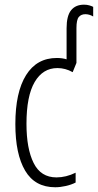

<svg xmlns="http://www.w3.org/2000/svg" viewBox="-20 -788 417 818"><path d="M215.3 9.8Q128.9 9.8 87.2 -60.8Q45.4 -131.3 45.4 -259.3Q45.4 -395 91.1 -468Q136.7 -541 222.2 -541Q245.6 -541 263.7 -535.2V-667.5Q263.7 -720.2 282.7 -744.1Q301.8 -768.1 337.9 -768.1Q350.6 -768.1 360.6 -765.1Q370.6 -762.2 377 -758.8V-717.8Q360.8 -727.5 343.8 -727.5Q325.7 -727.5 315.7 -715.6Q305.7 -703.6 305.7 -668.5V-520L289.6 -480.5Q258.8 -498 224.6 -498Q162.6 -498 127.7 -438.5Q92.8 -378.9 92.8 -260.3Q92.8 -154.8 123.3 -93.5Q153.8 -32.2 220.7 -32.2Q261.2 -32.2 302.2 -52.2V-10.3Q284.2 -1 260.3 4.4Q236.3 9.8 215.3 9.8Z"/></svg>

Font: Open Sans Condensed Light
Style: Regular
Weight: 300
Width: 3
Designer: Monotype Design Team
Foundry: Monotype Imaging Inc.
Version: Version 3.003; ttfautohint (v1.8.4)